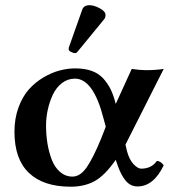

<svg xmlns="http://www.w3.org/2000/svg" viewBox="-20 -703 665 733"><path d="M155.8 -224.1Q155.8 -188.5 161.1 -155.5Q166.5 -122.6 177.7 -93.3Q189 -64 209.5 -46.4Q230 -28.8 256.8 -28.8Q286.6 -28.8 311.3 -64.7Q335.9 -100.6 365.2 -171.9L383.8 -219.2L376 -248Q336.9 -402.8 266.1 -402.8Q238.8 -402.8 216.8 -386Q194.8 -369.1 182.1 -342.3Q169.4 -315.4 162.6 -284.9Q155.8 -254.4 155.8 -224.1ZM35.2 -200.2Q35.2 -250.5 50.5 -292.5Q65.9 -334.5 90.1 -361.6Q114.3 -388.7 145.5 -407.2Q176.8 -425.8 207.3 -433.8Q237.8 -441.9 267.1 -441.9Q303.2 -441.9 329.8 -432.4Q356.4 -422.9 374 -403.6Q391.6 -384.3 402.6 -361.6Q413.6 -338.9 421.9 -306.2L482.9 -439.9Q515.1 -435.1 537.1 -435.1Q573.7 -435.1 605 -439.9L459 -150.9L464.8 -126Q473.1 -94.2 489.5 -76.7Q505.9 -59.1 519 -59.1Q558.6 -59.1 579.1 -88.9Q594.2 -87.4 605 -71.8Q566.4 8.8 504.9 8.8Q478.5 8.8 460.2 -12.7Q441.9 -34.2 428.2 -74.2L421.9 -92.8Q380.4 -33.2 341.6 -11.7Q302.7 9.8 250 9.8Q146 9.8 90.6 -42.7Q35.2 -95.2 35.2 -200.2ZM321.8 -683.1Q338.9 -683.1 360.8 -671.4Q382.8 -659.7 382.8 -646Q382.8 -635.7 377.9 -629.9L277.8 -507.8Q272 -500 267.1 -500Q260.7 -500 251.5 -504.6Q242.2 -509.3 242.2 -514.2Q242.2 -520 243.2 -522.9L293.9 -666Q299.8 -683.1 321.8 -683.1Z"/></svg>

Font: Common Serif SemiBold
Style: Regular
Weight: 600
Designer: Philipp H. Poll, Khaled Hosny
Foundry: Stefan Peev, Context Ltd.
Version: Version 1.026